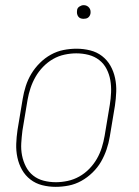

<svg xmlns="http://www.w3.org/2000/svg" viewBox="-20 -717 540 745"><path d="M196 8Q169 8 143.5 1.5Q118 -5 98 -20.5Q78 -36 65.5 -58Q53 -80 47.5 -106Q42 -132 43 -159Q44 -186 48 -213L68 -333Q72 -358 80 -383Q88 -408 101.5 -430.5Q115 -453 134.5 -472.5Q154 -492 177.5 -505Q201 -518 226.5 -523Q252 -528 277 -528Q304 -528 330 -521.5Q356 -515 376 -499.5Q396 -484 408.5 -462Q421 -440 426.5 -414Q432 -388 431 -361Q430 -334 426 -307L406 -187Q402 -162 393.5 -137Q385 -112 372 -89.5Q359 -67 339 -47.5Q319 -28 295.5 -15Q272 -2 246.5 3Q221 8 196 8ZM197 -10Q219 -10 242.5 -15Q266 -20 287.5 -32Q309 -44 326.5 -62Q344 -80 356 -101Q368 -122 375 -144.5Q382 -167 386 -190L406 -310Q410 -334 411 -358.5Q412 -383 408 -406Q404 -429 393.5 -449.5Q383 -470 365 -484Q347 -498 324 -504Q301 -510 276 -510Q254 -510 230.5 -505Q207 -500 186 -488Q165 -476 147.5 -458Q130 -440 118 -419Q106 -398 98.5 -375.5Q91 -353 87 -330L67 -210Q64 -186 62.5 -161.5Q61 -137 65.5 -114Q70 -91 80.5 -70.5Q91 -50 108.5 -36Q126 -22 149 -16Q172 -10 197 -10ZM304 -644Q298 -644 292.5 -646Q287 -648 283.5 -653Q280 -658 279 -664Q278 -670 279 -676Q279 -681 281.5 -685Q284 -689 288 -691.5Q292 -694 296 -695.5Q300 -697 305 -697Q311 -697 316.5 -694.5Q322 -692 326 -687Q330 -682 331 -676Q332 -670 331 -664Q330 -659 327.5 -655Q325 -651 321.5 -648.5Q318 -646 313.5 -645Q309 -644 304 -644Z"/></svg>

Font: Iosevka Curly Slab Thin
Style: Italic
Weight: 100
Italic angle: -9°
Monospace: yes
Designer: Belleve Invis
Foundry: Belleve Invis
Version: Version 22.1.2; ttfautohint (v1.8.4)